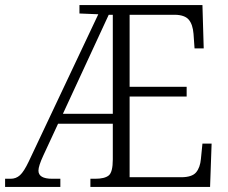

<svg xmlns="http://www.w3.org/2000/svg" viewBox="-22 -734 894 754"><path d="M-2 0V-32H20Q41 -32 56.5 -46Q72 -60 91 -100L364 -678L290 -681V-714H773L778 -544H742L738 -601Q735 -638 719.5 -656.5Q704 -675 666 -676H487V-393H711V-355H487V-38H689Q732 -38 748 -57Q764 -76 767 -110L773 -170H809L803 0H333V-32H352Q389 -32 405 -45Q421 -58 421 -108V-248H206L148 -123Q129 -82 129 -64Q129 -32 183 -32H215V0ZM225 -287H421V-676H405Z"/></svg>

Font: Noto Serif Ethiopic SemiCondensed Light
Style: Regular
Weight: 300
Width: 4
Designer: Monotype Design Team
Foundry: Monotype Imaging Inc.
Version: Version 2.102; ttfautohint (v1.8.4.7-5d5b)